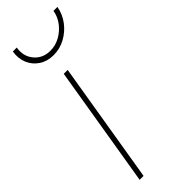

<svg xmlns="http://www.w3.org/2000/svg" viewBox="-245 -756 780 780"><g transform="rotate(-45 145.0 -366.5)"><path d="M29.3 0 115.7 -522.5H138.2L51.8 0ZM140.6 -605Q105 -605 78.6 -622.3Q52.2 -639.6 40 -668.7Q27.8 -697.8 33.7 -732.9H56.2Q48.8 -688.5 74.7 -657.7Q100.6 -627 144 -627Q173.3 -627 199.5 -641.4Q225.6 -655.8 243.9 -679.7Q262.2 -703.6 267.1 -732.9H289.6Q283.7 -697.8 262 -668.7Q240.2 -639.6 208.5 -622.3Q176.8 -605 140.6 -605Z"/></g></svg>

Font: Inter 28pt Thin
Style: Italic
Weight: 250
Italic angle: -9.3988°
Designer: Rasmus Andersson
Foundry: rsms
Version: Version 4.001;git-66647c0bb